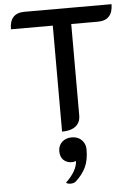

<svg xmlns="http://www.w3.org/2000/svg" viewBox="-65 -748 787 1110"><g transform="rotate(-5 329.0 -193.5)"><path d="M276 -606H33Q33 -700 120 -700H625Q625 -654 603 -630Q581 -606 538 -606H383V-76Q383 -35 355.5 -13Q328 9 276 9ZM341 185Q331 190 318 190Q287 190 268.5 171.5Q250 153 250 121Q250 88 272 67.5Q294 47 328 47Q364 47 386 69Q408 91 408 124Q408 187 388 228Q368 269 329 304Q318 313 299 313Q281 313 273 305Q307 273 324 242Q341 211 341 185Z"/></g></svg>

Font: K2D Medium
Style: Regular
Weight: 500
Designer: Katatrad Aksorn Co.,Ltd.
Foundry: Cadson Demak Co.,Ltd.
Version: Version 1.000; ttfautohint (v1.6)